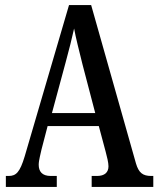

<svg xmlns="http://www.w3.org/2000/svg" viewBox="-20 -734 622 754"><path d="M3 0H203V-43H179C145 -43 132 -61 132 -87C132 -105 140 -131 143 -147L167 -239H368L395 -138C400 -120 406 -95 406 -81C406 -57 391 -43 361 -43H340V0H582V-43H574C541 -43 525 -55 514 -92L338 -714H251L77 -120C58 -57 43 -43 14 -43H3ZM184 -290 238 -490C251 -538 263 -585 271 -622C278 -584 290 -538 304 -481L354 -290Z"/></svg>

Font: Noto Serif Sinhala ExtraCondensed Medium
Style: Regular
Weight: 500
Width: 2
Designer: Jelle Bosma - Monotype Design Team
Foundry: Monotype Imaging Inc.
Version: Version 2.007